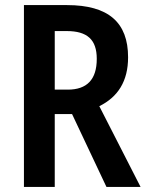

<svg xmlns="http://www.w3.org/2000/svg" viewBox="-20 -734 578 754"><path d="M243 -714H74V0H195V-286H263L398 0H532L370 -317C443 -353 483 -415 483 -509C483 -646 406 -714 243 -714ZM242 -612C322 -612 360 -579 360 -503C360 -421 321 -382 246 -382H195V-612Z"/></svg>

Font: Noto Sans Ethiopic Cond SemBd
Style: Regular
Weight: 600
Width: 3
Designer: Monotype Design Team
Foundry: Monotype Imaging Inc.
Version: Version 2.102